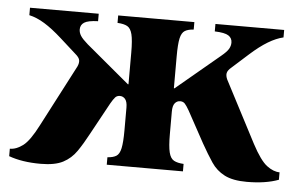

<svg xmlns="http://www.w3.org/2000/svg" viewBox="-41 -517 924 590"><g transform="rotate(5 421.0 -222.5)"><path d="M652 -293 751 -103Q777 -54 797.5 -38.5Q818 -23 837 -23V0Q797 15 739 15Q696 15 670.5 2Q645 -11 629 -35Q613 -59 595 -91L542 -188Q534 -202 528.5 -208Q523 -214 514 -214Q504 -214 497.5 -206Q491 -198 491 -180V-110Q491 -73 495.5 -54.5Q500 -36 511 -30Q522 -24 541 -23V0H306V-23Q323 -24 333 -30Q343 -36 347 -54.5Q351 -73 351 -110V-180Q351 -198 344.5 -206Q338 -214 328 -214Q319 -214 313.5 -208Q308 -202 300 -188L247 -91Q230 -59 213.5 -35Q197 -11 172 2Q147 15 103 15Q46 15 5 0V-23Q25 -23 45.5 -38.5Q66 -54 91 -103L190 -293Q195 -304 193.5 -312.5Q192 -321 180 -331L131 -375Q101 -402 76.5 -417Q52 -432 29 -437V-460H241V-437Q210 -436 198.5 -428.5Q187 -421 187 -407Q187 -397 193 -387.5Q199 -378 215 -364L349 -252H351V-350Q351 -388 346.5 -406Q342 -424 331.5 -430Q321 -436 301 -437V-460H536V-437Q519 -436 509 -430Q499 -424 495 -406Q491 -388 491 -350V-252H493L627 -364Q644 -378 649.5 -387.5Q655 -397 655 -407Q655 -421 643.5 -428.5Q632 -436 601 -437V-460H813V-437Q791 -432 766 -417Q741 -402 711 -375L662 -331Q650 -321 648.5 -312.5Q647 -304 652 -293Z"/></g></svg>

Font: Bona Nova SC
Style: Bold
Weight: 700
Designer: Mateusz Machalski
Foundry: Capitalics
Version: Version 4.001; ttfautohint (v1.8.4.7-5d5b)